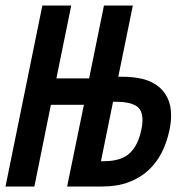

<svg xmlns="http://www.w3.org/2000/svg" viewBox="-23 -678 642 698"><path d="M355 -92Q418 -92 449 -121.5Q480 -151 491 -208Q493 -216 494 -224.5Q495 -233 495 -242Q495 -280 470.5 -294Q446 -308 401 -308H388L344 -92ZM131 -658H236L182 -393H301L355 -658H460L407 -399H423Q461 -399 493 -391.5Q525 -384 548.5 -367Q572 -350 585.5 -323Q599 -296 599 -258Q599 -232 593 -205Q584 -161 565 -123.5Q546 -86 516 -58.5Q486 -31 444.5 -15.5Q403 0 349 0H221L282 -297H162L102 0H-3Z"/></svg>

Font: Codetta
Style: Bold Italic
Weight: 700
Italic angle: -11°
Designer: Ulrich Proeller
Foundry: PROSA GmbH
Version: Version 2.00;September 29, 2018;FontCreator 11.5.0.2427 64-b